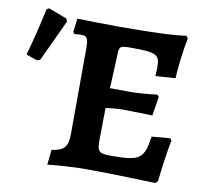

<svg xmlns="http://www.w3.org/2000/svg" viewBox="-76 -751 899 844"><g transform="rotate(10 373.0 -329.0)"><path d="M77 -668 66 -662C51 -591 34 -521 14 -451L62 -434L77 -438L164 -624L159 -637ZM700 -198 618 -191C604 -90 586 -77 460 -77C402 -77 395 -83 395 -137L397 -280C420 -283 449 -286 474 -286C511 -286 570 -284 605 -283L619 -368L611 -377C571 -372 516 -368 495 -368C466 -368 421 -369 401 -369L408 -526C409 -557 414 -560 462 -560C576 -560 590 -552 590 -496C590 -487 589 -467 588 -456L677 -462C680 -516 689 -592 700 -643L692 -654C631 -645 532 -642 388 -642C334 -642 253 -644 207 -645L199 -585L205 -576C214 -577 228 -578 236 -578C262 -578 268 -568 268 -524L267 -143C267 -84 251 -65 195 -57L188 10C240 4 310 0 359 0C430 0 561 3 670 7L680 -4C686 -62 697 -140 707 -189Z"/></g></svg>

Font: Alegreya SC
Style: Bold
Weight: 700
Designer: Juan Pablo del Peral
Foundry: Huerta Tipografica
Version: Version 2.007;PS 002.007;hotconv 1.0.88;makeotf.lib2.5.64775